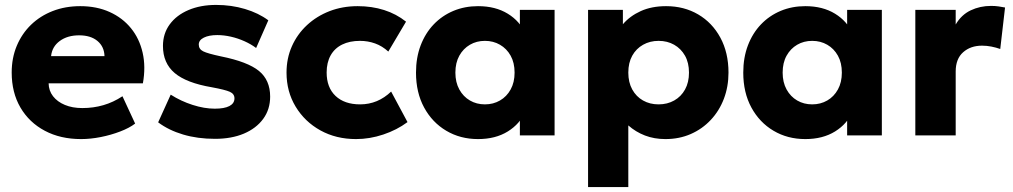

<svg xmlns="http://www.w3.org/2000/svg" viewBox="-20 -550 4114 780"><path d="M309.5 15Q225.5 15 162 -18.8Q98.5 -52.5 63 -113.2Q27.5 -174 27.5 -255.5Q27.5 -314.5 48.2 -364Q69 -413.5 106.2 -449.5Q143.5 -485.5 194.2 -505.2Q245 -525 306 -525Q373 -525 425.5 -501.2Q478 -477.5 512.2 -435.2Q546.5 -393 559.5 -335.8Q572.5 -278.5 560.5 -211.5H177.5Q178 -181.5 195.5 -159Q213 -136.5 243.5 -123.8Q274 -111 314.5 -111Q359.5 -111 400 -122.8Q440.5 -134.5 477.5 -159L529 -48Q505.5 -30 468.2 -15.8Q431 -1.5 389.2 6.8Q347.5 15 309.5 15ZM187.5 -322H404.5Q403.5 -360.5 376 -383.5Q348.5 -406.5 301.5 -406.5Q254 -406.5 222.8 -383.5Q191.5 -360.5 187.5 -322Z M853.5 14Q782.5 14 723.8 -3.5Q665 -21 622.5 -53L673.5 -165.5Q715 -139 762.5 -123.8Q810 -108.5 852.5 -108.5Q891.5 -108.5 912 -119.2Q932.5 -130 932.5 -150.5Q932.5 -168.5 913.8 -177Q895 -185.5 840.5 -195.5Q737.5 -213 689.8 -253.2Q642 -293.5 642 -363.5Q642 -413.5 669.5 -451Q697 -488.5 745.8 -509.2Q794.5 -530 858 -530Q920 -530 975.2 -513.5Q1030.5 -497 1070 -467.5L1020.5 -355Q1000 -370.5 973.2 -382.5Q946.5 -394.5 918 -401Q889.5 -407.5 862.5 -407.5Q829 -407.5 808.2 -397.2Q787.5 -387 787.5 -369Q787.5 -350.5 805.5 -341.5Q823.5 -332.5 877.5 -321Q986.5 -299 1032 -261.8Q1077.5 -224.5 1077.5 -157.5Q1077.5 -105.5 1049.2 -67Q1021 -28.5 970.8 -7.2Q920.5 14 853.5 14Z M1426.5 15Q1345.5 15 1281.8 -20.2Q1218 -55.5 1181 -116.8Q1144 -178 1144 -255Q1144 -313 1165.8 -362Q1187.5 -411 1227 -447.8Q1266.5 -484.5 1319 -504.8Q1371.5 -525 1433 -525Q1491 -525 1540.5 -509.2Q1590 -493.5 1629.5 -462L1557.5 -340.5Q1533 -363 1503.8 -373.5Q1474.5 -384 1442.5 -384Q1400.5 -384 1370 -369Q1339.5 -354 1323.2 -325Q1307 -296 1307 -255.5Q1307 -194.5 1343.2 -160.2Q1379.5 -126 1443 -126Q1479 -126 1510.8 -139.2Q1542.5 -152.5 1569 -178L1635.5 -54Q1592.5 -22 1537.2 -3.5Q1482 15 1426.5 15Z M1922 15Q1850 15 1793 -18.8Q1736 -52.5 1703 -113.2Q1670 -174 1670 -255Q1670 -316 1689 -365.8Q1708 -415.5 1742 -451Q1776 -486.5 1822 -505.8Q1868 -525 1922 -525Q1993 -525 2043 -494.2Q2093 -463.5 2114.5 -412.5L2092 -377V-510H2233V0H2092V-133L2114.5 -98Q2093 -47 2043 -16Q1993 15 1922 15ZM1950 -126Q1984 -126 2011.2 -141.8Q2038.5 -157.5 2054.5 -186.5Q2070.5 -215.5 2070.5 -255Q2070.5 -295 2054.5 -323.8Q2038.5 -352.5 2011.2 -368.2Q1984 -384 1950 -384Q1916 -384 1889 -368.2Q1862 -352.5 1846 -323.8Q1830 -295 1830 -255Q1830 -215.5 1846 -186.5Q1862 -157.5 1889 -141.8Q1916 -126 1950 -126Z M2369 210V-510H2510.5V-451.5Q2539 -485 2583.2 -505Q2627.5 -525 2686 -525Q2759 -525 2816.2 -491.5Q2873.5 -458 2906.5 -397Q2939.5 -336 2939.5 -255Q2939.5 -198 2920.8 -148.8Q2902 -99.5 2867.5 -62.8Q2833 -26 2786.2 -5.5Q2739.5 15 2683 15Q2638 15 2600.2 0.5Q2562.5 -14 2532.5 -40.5V210ZM2655.5 -126Q2691 -126 2719 -141.8Q2747 -157.5 2763 -186.5Q2779 -215.5 2779 -255Q2779 -295 2762.8 -323.8Q2746.5 -352.5 2718.8 -368.2Q2691 -384 2655.5 -384Q2620.5 -384 2592.5 -368.2Q2564.5 -352.5 2548.5 -323.8Q2532.5 -295 2532.5 -255Q2532.5 -215.5 2548.5 -186.5Q2564.5 -157.5 2592.2 -141.8Q2620 -126 2655.5 -126Z M3251.5 15Q3179.5 15 3122.5 -18.8Q3065.5 -52.5 3032.5 -113.2Q2999.5 -174 2999.5 -255Q2999.5 -316 3018.5 -365.8Q3037.5 -415.5 3071.5 -451Q3105.5 -486.5 3151.5 -505.8Q3197.5 -525 3251.5 -525Q3322.5 -525 3372.5 -494.2Q3422.5 -463.5 3444 -412.5L3421.5 -377V-510H3562.5V0H3421.5V-133L3444 -98Q3422.5 -47 3372.5 -16Q3322.5 15 3251.5 15ZM3279.5 -126Q3313.5 -126 3340.8 -141.8Q3368 -157.5 3384 -186.5Q3400 -215.5 3400 -255Q3400 -295 3384 -323.8Q3368 -352.5 3340.8 -368.2Q3313.5 -384 3279.5 -384Q3245.5 -384 3218.5 -368.2Q3191.5 -352.5 3175.5 -323.8Q3159.5 -295 3159.5 -255Q3159.5 -215.5 3175.5 -186.5Q3191.5 -157.5 3218.5 -141.8Q3245.5 -126 3279.5 -126Z M3698.5 0V-510H3862.5V-450.5Q3885.5 -490 3923.5 -508Q3961.5 -526 4006 -526Q4023 -526 4036.5 -524Q4050 -522 4063 -519.5L4043.5 -351Q4026.5 -357 4007.5 -360.8Q3988.5 -364.5 3969.5 -364.5Q3923 -364.5 3892.8 -337.8Q3862.5 -311 3862.5 -259.5V0Z"/></svg>

Font: Geologica Cursive
Style: Bold
Weight: 700
Designer: Sindre Bremnes, Frode Helland
Foundry: Monokrom Skriftforlag AS
Version: Version 1.010;gftools[0.9.28]